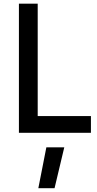

<svg xmlns="http://www.w3.org/2000/svg" viewBox="-20 -707 516 1022"><path d="M184.1 294.6 226.7 77.4H322.1L270.4 294.6ZM80.7 0V-687.5H180.7V-89.2H464V0Z"/></svg>

Font: Titillium Web SemiBold
Style: Regular
Weight: 600
Designer: Mohamed Gaber, Accademia di Belle Arti di Urbino
Foundry: Kief Type Foundry, Accademia di Belle Arti di Urbino
Version: Version 3.000; ttfautohint (v1.8.4)